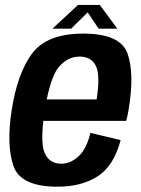

<svg xmlns="http://www.w3.org/2000/svg" viewBox="-20 -734 559 760"><path d="M207.5 5Q61.5 5 33.2 -77Q5 -159 26 -296.5Q48.5 -443.5 107 -522.2Q165.5 -601 310 -601Q456.5 -601 484.8 -522Q513 -443 489 -299.5Q485 -274.5 479.5 -255.5H151.5Q141.5 -166.5 156 -130.5Q174 -86 222.5 -86Q259.5 -86 291 -115.2Q322.5 -144.5 338 -208L457.5 -179.5Q431 -78 367.2 -36.5Q303.5 5 207.5 5ZM165 -340.5H362.5Q377 -434 360.5 -471Q342.5 -510 295.5 -510Q248 -510 213 -469Q184.5 -435.5 165 -340.5ZM187.5 -620.5 289 -714.5H375L444.5 -620.5H370.5L327 -685L261.5 -620.5Z"/></svg>

Font: Anybody SemiBold
Style: Italic
Weight: 600
Italic angle: -10°
Designer: Tyler Finck
Foundry: Etcetera Type Company
Version: Version 1.010; ttfautohint (v1.8.3) -l 8 -r 50 -G 200 -x 14 